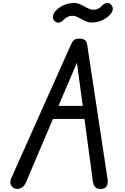

<svg xmlns="http://www.w3.org/2000/svg" viewBox="-20 -1262 834 1282"><path d="M80.5 -3Q60 -10 52 -28.8Q44 -47.5 57 -76L453 -962.5Q462.5 -984.5 473.5 -994.2Q484.5 -1004 510 -1004Q535 -1004 547.2 -994.2Q559.5 -984.5 562 -965L698 -67Q702.5 -38.5 693 -20.2Q683.5 -2 658.5 -0.5Q630.5 1.5 617 -11.8Q603.5 -25 599.5 -55L544 -468H333.5L152.5 -42Q142 -17.5 121.5 -7Q101 3.5 80.5 -3ZM370.5 -555H532.5L493.5 -843ZM343.5 -1122.5Q331.5 -1135.5 333.5 -1153.2Q335.5 -1171 349.5 -1187Q371.5 -1212.5 404.5 -1227.2Q437.5 -1242 473.5 -1242Q498 -1242 520.8 -1230.8Q543.5 -1219.5 564.2 -1208.2Q585 -1197 602.5 -1197Q620.5 -1197 636 -1204.5Q651.5 -1212 663.5 -1226Q676.5 -1240.5 693.2 -1242Q710 -1243.5 722 -1230.5Q735 -1217 733 -1199.8Q731 -1182.5 716.5 -1166Q694 -1140.5 660.8 -1126Q627.5 -1111.5 593 -1111.5Q570 -1111.5 547.2 -1122.8Q524.5 -1134 503.2 -1145.2Q482 -1156.5 464 -1156.5Q444.5 -1156.5 429 -1148Q413.5 -1139.5 402 -1127Q388.5 -1112 371.8 -1111Q355 -1110 343.5 -1122.5Z"/></svg>

Font: Edu SA Hand Medium
Style: Regular
Weight: 500
Designer: Tina and Corey Anderson, Eben Sorkin, Mirko Velimirovic
Foundry: Google for Education
Version: Version 2.000